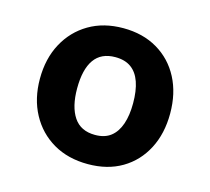

<svg xmlns="http://www.w3.org/2000/svg" viewBox="-81 -605 776 709"><g transform="rotate(15 307.0 -250.5)"><path d="M310 9Q234 9 177.5 -24Q121 -57 89.5 -115.5Q58 -174 58 -250Q58 -327 89.5 -385.5Q121 -444 177 -477Q233 -510 308 -510Q383 -510 439 -477Q495 -444 525.5 -385.5Q556 -327 556 -250Q556 -173 525.5 -114.5Q495 -56 440 -23.5Q385 9 310 9ZM308 -102Q345 -102 368 -120Q391 -138 402.5 -171.5Q414 -205 414 -251Q414 -299 402.5 -332Q391 -365 367.5 -382Q344 -399 307 -399Q253 -399 226.5 -361.5Q200 -324 200 -251Q200 -181 226.5 -141.5Q253 -102 308 -102Z"/></g></svg>

Font: Noto Sans Armenian
Style: Regular
Weight: 400
Designer: Monotype Design Team
Foundry: Monotype Imaging Inc.
Version: Version 2.007